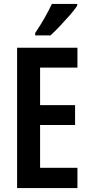

<svg xmlns="http://www.w3.org/2000/svg" viewBox="-20 -957 458 977"><path d="M374 0H67V-714H374V-613H184V-422H362V-321H184V-103H374ZM373 -928Q360 -908 336 -880.5Q312 -853 285.5 -825Q259 -797 237 -777H159V-789Q186 -829 207 -866Q228 -903 244 -937H373Z"/></svg>

Font: Noto Sans ExtraCondensed SemiBold
Style: Regular
Weight: 600
Width: 2
Designer: Monotype Design Team
Foundry: Monotype Imaging Inc.
Version: Version 2.013; ttfautohint (v1.8.4.7-5d5b)